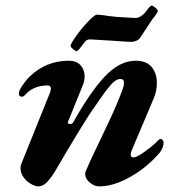

<svg xmlns="http://www.w3.org/2000/svg" viewBox="-20 -649 638 683"><path d="M53 -50Q53 -61 57 -69L158 -320Q161 -329 161 -334Q161 -345 149 -345Q98 -345 68 -310Q63 -305 58 -305Q48 -305 47 -315Q46 -325 60 -345.5Q74 -366 86 -377Q144 -433 225 -433Q252 -433 266.5 -417Q281 -401 281 -377Q281 -362 275 -347L222 -216L221 -213Q221 -211 223.5 -209.5Q226 -208 229 -208Q237 -208 240 -213Q299 -319 352 -376Q405 -433 463 -433Q501 -433 519.5 -410.5Q538 -388 538 -354Q538 -324 526 -297L451 -120Q445 -107 445 -99Q445 -89 455 -89Q466 -89 492 -107.5Q518 -126 533 -140Q546 -155 552 -155Q555 -155 558.5 -151Q562 -147 562 -143Q562 -125 549 -107Q504 -54 444 -20Q384 14 333 14Q316 14 299.5 0.5Q283 -13 283 -29Q283 -37 285 -40Q300 -75 313 -102Q326 -129 336 -150Q343 -165 370 -222Q397 -279 416 -331Q421 -344 421 -355Q421 -368 408 -368Q392 -368 373 -346Q354 -324 336 -297Q318 -270 312 -262Q295 -239 253.5 -170.5Q212 -102 182 -50Q164 -19 148.5 -2.5Q133 14 116 14Q106 14 90.5 5.5Q75 -3 64 -18Q53 -33 53 -50ZM231 -486Q231 -493 251 -521Q271 -549 294 -573Q317 -597 325 -597Q329 -597 347 -595Q364 -592 393 -589Q453 -585 461 -585Q479 -585 496 -604Q501 -610 508 -619.5Q515 -629 519 -629Q524 -629 532.5 -622Q541 -615 541 -610Q541 -605 533 -594.5Q525 -584 521 -579Q514 -569 492 -535L478 -514Q473 -507 464 -503.5Q455 -500 447 -500Q438 -500 382 -504Q302 -509 300 -509Q288 -509 281 -499Q271 -485 263.5 -476Q256 -467 253 -467Q248 -467 239.5 -474.5Q231 -482 231 -486Z"/></svg>

Font: EB Garamond
Style: Bold Italic
Weight: 700
Italic angle: -17.2°
Designer: Georg Duffner and Octavio Pardo
Foundry: Georg Duffner
Version: Version 1.000